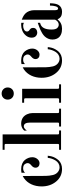

<svg xmlns="http://www.w3.org/2000/svg" viewBox="762 -1526 776 2340"><g transform="rotate(-90 1150.0 -356.0)"><path d="M215 -482V-439C228.3 -454.3 245.7 -462 267 -462C290.3 -462 307 -456.2 317 -444.5C327 -432.8 332 -420 332 -406C332 -392 324 -378.3 308 -365C286.7 -348.3 276 -330.7 276 -312C276 -296.7 281 -284.5 291 -275.5C301 -266.5 313.7 -262 329 -262C349.7 -262 367.3 -270.8 382 -288.5C396.7 -306.2 404 -327 404 -351C404 -367 401 -382.8 395 -398.5C389 -414.2 380.5 -428.7 369.5 -442C358.5 -455.3 343.3 -466 324 -474C304.7 -482 283 -486 259 -486C243 -486 228.3 -484.7 215 -482ZM176 -237 175 -467C166.3 -463 157.7 -458 149 -452C116.3 -429.3 91.3 -399.3 74 -362C56.7 -324.7 48 -283 48 -237C48 -167 67.8 -108 107.5 -60C147.2 -12 198.3 12 261 12C283 12 303 8.3 321 1C339 -6.3 353.7 -16 365 -28C376.3 -40 386.3 -53.7 395 -69C403.7 -84.3 410 -99.7 414 -115C418 -130.3 420.7 -146 422 -162H396C394.7 -144.7 391 -127.7 385 -111C379 -94.3 371.5 -79 362.5 -65C353.5 -51 341.8 -39.7 327.5 -31C313.2 -22.3 297.7 -18 281 -18C259 -18 239.3 -25.3 222 -40C204.7 -54.7 193 -74.3 187 -99C183.7 -111.7 181.2 -126 179.5 -142C177.8 -158 176.8 -171.8 176.5 -183.5C176.2 -195.2 176 -213 176 -237Z M728 -448V-416C730.7 -420 733.7 -424 737 -428C752.3 -445.3 766.7 -454 780 -454C810.7 -454 826 -428.3 826 -377V-40C826 -34 824.8 -29.8 822.5 -27.5C820.2 -25.2 816 -24 810 -24H778V0H996V-24H958C952 -24 947.8 -25.2 945.5 -27.5C943.2 -29.8 942 -34 942 -40V-348C942 -370.7 937.2 -392.7 927.5 -414C917.8 -435.3 904.7 -452 888 -464C867.3 -478.7 841.7 -486 811 -486C783.7 -486 759.3 -476.7 738 -458ZM728 -416ZM682 -254V-712H494V-688H550C556 -688 560.2 -686.8 562.5 -684.5C564.8 -682.2 566 -678 566 -672V-40C566 -34 564.8 -29.8 562.5 -27.5C560.2 -25.2 556 -24 550 -24H494V0H730V-24H698C692 -24 687.8 -25.2 685.5 -27.5C683.2 -29.8 682 -34 682 -40ZM682 -385ZM728 -448Z M1068 0H1292V-24H1254C1248 -24 1243.8 -25.2 1241.5 -27.5C1239.2 -29.8 1238 -34 1238 -40V-474H1068V-450H1106C1112 -450 1116.2 -448.8 1118.5 -446.5C1120.8 -444.2 1122 -440 1122 -434V-40C1122 -34 1120.8 -29.8 1118.5 -27.5C1116.2 -25.2 1112 -24 1106 -24H1068ZM1106 -650C1106 -628.7 1113 -611 1127 -597C1141 -583 1158.7 -576 1180 -576C1201.3 -576 1219 -583 1233 -597C1247 -611 1254 -628.7 1254 -650C1254 -671.3 1247 -689 1233 -703C1219 -717 1201.3 -724 1180 -724C1158.7 -724 1141 -717 1127 -703C1113 -689 1106 -671.3 1106 -650Z M1539 -482V-439C1552.3 -454.3 1569.7 -462 1591 -462C1614.3 -462 1631 -456.2 1641 -444.5C1651 -432.8 1656 -420 1656 -406C1656 -392 1648 -378.3 1632 -365C1610.7 -348.3 1600 -330.7 1600 -312C1600 -296.7 1605 -284.5 1615 -275.5C1625 -266.5 1637.7 -262 1653 -262C1673.7 -262 1691.3 -270.8 1706 -288.5C1720.7 -306.2 1728 -327 1728 -351C1728 -367 1725 -382.8 1719 -398.5C1713 -414.2 1704.5 -428.7 1693.5 -442C1682.5 -455.3 1667.3 -466 1648 -474C1628.7 -482 1607 -486 1583 -486C1567 -486 1552.3 -484.7 1539 -482ZM1500 -237 1499 -467C1490.3 -463 1481.7 -458 1473 -452C1440.3 -429.3 1415.3 -399.3 1398 -362C1380.7 -324.7 1372 -283 1372 -237C1372 -167 1391.8 -108 1431.5 -60C1471.2 -12 1522.3 12 1585 12C1607 12 1627 8.3 1645 1C1663 -6.3 1677.7 -16 1689 -28C1700.3 -40 1710.3 -53.7 1719 -69C1727.7 -84.3 1734 -99.7 1738 -115C1742 -130.3 1744.7 -146 1746 -162H1720C1718.7 -144.7 1715 -127.7 1709 -111C1703 -94.3 1695.5 -79 1686.5 -65C1677.5 -51 1665.8 -39.7 1651.5 -31C1637.2 -22.3 1621.7 -18 1605 -18C1583 -18 1563.3 -25.3 1546 -40C1528.7 -54.7 1517 -74.3 1511 -99C1507.7 -111.7 1505.2 -126 1503.5 -142C1501.8 -158 1500.8 -171.8 1500.5 -183.5C1500.2 -195.2 1500 -213 1500 -237Z M2042 -485V-453C2031.3 -459 2019 -462 2005 -462C1987 -462 1971 -457.8 1957 -449.5C1943 -441.2 1936 -429.7 1936 -415C1936 -403 1941.3 -393.3 1952 -386C1961.3 -380 1968.3 -373.8 1973 -367.5C1977.7 -361.2 1980 -352.3 1980 -341C1980 -324.3 1974.3 -311.7 1963 -303C1951.7 -294.3 1938.7 -290 1924 -290C1906.7 -290 1891.8 -295.8 1879.5 -307.5C1867.2 -319.2 1861 -336 1861 -358C1861 -383.3 1869.2 -406.2 1885.5 -426.5C1901.8 -446.8 1921.7 -461.8 1945 -471.5C1968.3 -481.2 1992 -486 2016 -486C2024.7 -486 2033.3 -485.7 2042 -485ZM2042 -485ZM2080 -72ZM2042 -284V-256L2024 -250C1981.3 -234.7 1960 -189.7 1960 -115C1960 -82.3 1966 -59.7 1978 -47C1990 -34.3 2003.7 -28 2019 -28C2045 -28 2065.3 -42.7 2080 -72V-479L2114 -464C2130 -456 2144 -446 2156 -434C2168 -422 2177.7 -406.7 2185 -388C2192.3 -369.3 2196 -348.3 2196 -325V-72C2196 -48 2202.7 -36 2216 -36C2228 -36 2237 -46 2243 -66C2249 -86 2252 -109 2252 -135H2280C2280 -86.3 2272.7 -50.7 2258 -28C2250.7 -16 2240.2 -6.3 2226.5 1C2212.8 8.3 2197.7 12 2181 12C2153.7 12 2133 7.7 2119 -1C2105 -9.7 2093.3 -23.3 2084 -42H2082C2055.3 -6 2018 12 1970 12C1956.7 12 1944 11 1932 9C1920 7 1908.2 3.2 1896.5 -2.5C1884.8 -8.2 1874.8 -15.3 1866.5 -24C1858.2 -32.7 1851.3 -44 1846 -58C1840.7 -72 1838 -88 1838 -106C1838 -124.7 1841.7 -142 1849 -158C1856.3 -174 1865.3 -187.7 1876 -199C1886.7 -210.3 1900 -220.8 1916 -230.5C1932 -240.2 1946.7 -247.8 1960 -253.5C1973.3 -259.2 1988.7 -265 2006 -271ZM2042 -284ZM2042 -256Z"/></g></svg>

Font: Km Standard TT
Style: Bold
Weight: 700
Designer: Alexey Kryukov <alexios@thessalonica.org.ru>
Version: Version 2.0.2